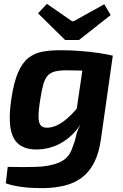

<svg xmlns="http://www.w3.org/2000/svg" viewBox="-20 -767 637 994"><path d="M419 -488 564 -479 503 -50Q493 24 468 73.5Q443 123 404.5 152Q366 181 315.5 193.5Q265 206 205 207Q188 207 153.5 206Q119 205 80 199Q41 193 10 182L20 97Q38 97 56 97.5Q74 98 99.5 98Q125 98 162 97Q233 96 284.5 75Q336 54 354 0Q367 -31 373 -60.5Q379 -90 394 -116L366 -127ZM293 -507Q345 -507 396.5 -503Q448 -499 491.5 -492.5Q535 -486 563 -479L463 -400Q423 -401 389 -402Q355 -403 325 -403Q288 -403 264.5 -397Q241 -391 227 -375.5Q213 -360 204.5 -331Q196 -302 189 -256Q179 -195 179.5 -161.5Q180 -128 192.5 -116Q205 -104 230 -106Q258 -108 287 -124.5Q316 -141 345.5 -170Q375 -199 403 -237L429 -190Q409 -132 371.5 -88.5Q334 -45 284 -20Q234 5 175 7Q113 8 78 -19.5Q43 -47 34 -106.5Q25 -166 39 -257Q52 -343 74 -393Q96 -443 127.5 -467.5Q159 -492 200.5 -499.5Q242 -507 293 -507ZM520 -745 553 -689 389 -560H317L177 -698L223 -747L353 -657H361Z"/></svg>

Font: Exo 2
Style: Bold Italic
Weight: 700
Italic angle: -8°
Designer: Natanael Gama
Foundry: Natanael Gama
Version: Version 2.010